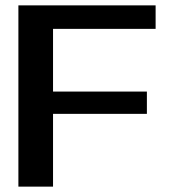

<svg xmlns="http://www.w3.org/2000/svg" viewBox="-20 -695 644 715"><path d="M48.5 0H177.5V-271H527V-354H177.5V-587.5H559.5V-675H48.5Z"/></svg>

Font: Anybody SemiExpanded Medium
Style: Regular
Weight: 500
Width: 6
Version: Version 1.113;gftools[0.9.25]